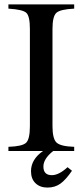

<svg xmlns="http://www.w3.org/2000/svg" viewBox="-20 -682 373 867"><path d="M174 0H18V-19Q81 -21 98 -37.5Q115 -54 115 -112V-551Q115 -609 99 -624Q83 -639 18 -643V-662H315V-643Q252 -640 234.5 -624Q217 -608 217 -551V-112Q217 -56 235 -38.5Q253 -21 315 -19V0H220Q176 35 176 70Q176 109 214 109Q246 109 285 73L305 89Q277 130 252.5 147.5Q228 165 194 165Q161 165 140.5 145.5Q120 126 120 91Q120 38 174 0Z"/></svg>

Font: STIX
Style: Regular
Weight: 400
Designer: MicroPress Inc., with final additions and corrections provided by Coen Hoffman, Elsevier (retired)
Version: Version 1.1.1